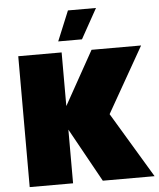

<svg xmlns="http://www.w3.org/2000/svg" viewBox="-60 -972 846 1023"><g transform="rotate(-5 362.5 -460.0)"><path d="M57 0H289V-287L448 0H725L515 -350L714 -700H449L289 -413V-700H57ZM276 -760H403L492 -920H342Z"/></g></svg>

Font: Chess Sans Black
Style: Regular
Weight: 900
Designer: Wolf Bōese
Foundry: Wolf Bōese
Version: Version 7.223;Glyphs 3.3 (3306)